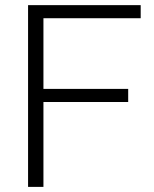

<svg xmlns="http://www.w3.org/2000/svg" viewBox="-20 -731 602 751"><path d="M481.4 -332H149.9V0H89.8V-710.9H530.3V-659.7H149.9V-383.3H481.4Z"/></svg>

Font: Melbourne
Style: Light
Weight: 300
Designer: Google
Version: Version 2.000980; 2014